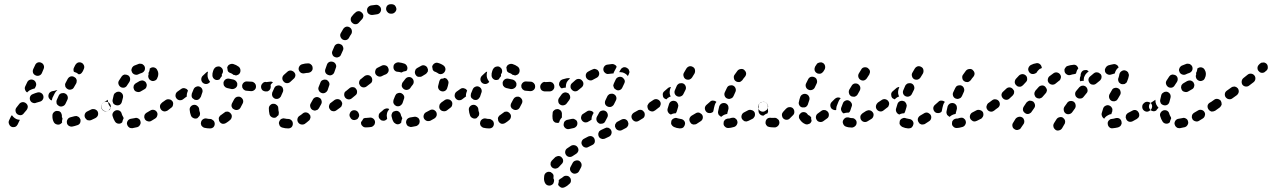

<svg xmlns="http://www.w3.org/2000/svg" viewBox="-20 -583 6042 912"><path d="M34 19Q38 21 43 21Q47 21 51 20Q56 18 59 15Q62 12 64 8L73 -11Q73 -11 74 -12Q74 -13 74 -14Q70 -14 65 -15Q57 -17 50 -22Q43 -27 38 -34Q38 -35 37 -36Q36 -35 34 -33Q33 -32 32 -30L23 -11Q19 -2 23 6Q26 15 34 19ZM362 -16Q360 -20 358 -23Q355 -27 351 -29Q347 -31 343 -32Q338 -32 334 -31Q324 -28 315 -26Q306 -24 301 -16Q296 -8 298 1Q298 5 301 9Q304 12 307 15Q311 17 315 18Q320 19 324 18Q335 16 346 12Q355 10 360 2Q364 -7 362 -16ZM236 -2Q228 -16 229 -34Q229 -44 236 -50Q243 -57 252 -56Q256 -56 261 -55Q265 -53 268 -50Q271 -46 272 -42Q274 -38 274 -33Q274 -30 274 -27Q275 -26 275 -25Q276 -24 276 -22Q277 -21 277 -20Q276 -16 275 -11Q274 -6 275 -1Q273 1 271 3Q269 5 267 6Q259 11 250 8Q241 6 236 -2ZM444 -53Q442 -57 438 -60Q435 -62 431 -64Q426 -65 422 -65Q417 -65 413 -63Q404 -58 395 -54Q386 -50 383 -41Q380 -33 384 -24Q386 -20 389 -17Q392 -14 396 -12Q400 -11 405 -11Q409 -11 414 -13Q423 -18 433 -22Q442 -27 445 -35Q448 -44 444 -53ZM104 -92Q97 -98 88 -98Q78 -97 72 -90Q65 -82 58 -72Q52 -64 54 -55Q55 -46 63 -40Q71 -35 80 -36Q89 -38 94 -46Q100 -54 106 -60Q112 -68 112 -77Q111 -86 104 -92ZM502 -90Q497 -98 488 -99Q479 -101 471 -95H470Q466 -92 464 -88Q462 -85 461 -80Q460 -76 461 -71Q462 -67 465 -63Q470 -56 479 -54Q488 -53 496 -58L497 -59Q505 -64 506 -73Q508 -82 502 -90ZM249 -91Q251 -87 254 -84Q257 -81 261 -79Q270 -75 279 -79Q287 -82 291 -90Q295 -99 300 -109Q304 -117 301 -126Q298 -135 289 -139Q285 -141 281 -141Q276 -141 272 -140Q268 -139 264 -136Q261 -133 259 -129Q254 -118 250 -109Q248 -105 248 -100Q248 -96 249 -91ZM186 -127Q184 -136 176 -141Q168 -146 159 -144Q147 -141 136 -136Q127 -133 123 -124Q120 -116 123 -107Q127 -98 135 -95Q144 -91 152 -95Q160 -98 169 -100Q178 -102 183 -110Q188 -117 186 -127ZM253 -155Q251 -155 249 -155Q247 -154 246 -154Q238 -151 229 -150Q220 -148 214 -141Q209 -133 210 -124Q211 -119 213 -116Q216 -112 219 -109Q221 -108 223 -107Q224 -107 226 -106Q227 -112 229 -118Q234 -128 239 -138Q243 -146 249 -152Q251 -154 253 -155ZM100 -173 109 -192Q113 -201 122 -204Q130 -207 139 -203Q147 -199 150 -191Q154 -182 150 -173L145 -163Q136 -161 127 -157Q119 -154 113 -148Q111 -146 109 -144Q102 -148 99 -157Q96 -165 100 -173ZM290 -173Q291 -169 294 -166Q297 -162 301 -160Q309 -155 318 -158Q327 -160 331 -168L342 -187Q344 -191 344 -195Q345 -200 344 -204Q342 -208 340 -212Q337 -215 333 -217Q325 -222 316 -220Q307 -217 302 -209L292 -190Q290 -187 289 -182Q289 -178 290 -173ZM149 -225Q157 -221 166 -224Q175 -227 179 -236L187 -255Q191 -264 188 -272Q185 -281 176 -285Q168 -289 159 -286Q150 -282 147 -274L138 -255Q134 -246 137 -237Q140 -229 149 -225ZM332 -263 338 -275Q343 -283 351 -286Q360 -289 369 -284Q376 -280 379 -272Q382 -263 378 -255Q377 -252 375 -248Q375 -247 374 -246Q373 -245 373 -244L371 -241Q369 -237 364 -233Q359 -230 354 -230Q349 -234 344 -237Q338 -240 331 -242Q329 -247 329 -252Q329 -258 332 -263Z M647 -7Q645 -16 637 -20Q629 -25 620 -22Q611 -20 603 -19Q594 -18 588 -11Q582 -3 583 6Q584 10 586 14Q588 18 592 21Q595 24 599 25Q604 26 608 26Q620 24 632 21Q641 18 645 10Q650 2 647 -7ZM526 -6Q519 -17 515 -31Q512 -40 517 -48Q522 -56 531 -59Q540 -61 548 -57Q556 -52 558 -43Q560 -36 563 -31Q565 -28 566 -26Q567 -23 567 -20Q564 -15 562 -8Q561 -6 561 -3Q560 -2 559 -1Q558 0 557 1Q549 6 540 4Q531 2 526 -6ZM725 -51Q720 -59 711 -61Q702 -63 694 -58Q685 -53 677 -48Q673 -46 670 -42Q667 -39 666 -35Q665 -30 665 -26Q666 -21 668 -17Q673 -9 682 -7Q691 -4 699 -9Q708 -14 717 -20Q725 -25 727 -34Q730 -43 725 -51ZM785 -73Q786 -77 785 -82Q784 -86 781 -90Q776 -98 767 -99Q758 -101 750 -95Q742 -90 740 -81Q739 -71 744 -64Q749 -56 759 -54Q768 -53 775 -58L776 -59Q780 -61 782 -65Q784 -69 785 -73ZM471 -95Q480 -101 489 -107Q489 -108 490 -108Q491 -109 492 -109Q492 -103 493 -97Q495 -87 500 -80Q503 -75 507 -71Q501 -66 497 -60Q497 -59 497 -59Q489 -53 480 -55Q471 -57 466 -64Q460 -72 462 -81Q463 -90 471 -95ZM518 -92Q521 -88 525 -86Q528 -84 533 -83Q542 -81 550 -86Q557 -91 559 -100Q561 -110 564 -119Q566 -128 562 -136Q557 -144 548 -147Q544 -148 539 -147Q535 -147 531 -144Q527 -142 524 -139Q521 -135 520 -131Q517 -120 515 -109Q514 -105 515 -100Q516 -96 518 -92ZM674 -189Q674 -189 674 -190Q674 -190 674 -190Q672 -192 670 -195Q664 -200 657 -201Q650 -201 643 -198Q636 -194 626 -188Q622 -186 619 -182Q616 -179 615 -175Q614 -170 614 -166Q615 -161 617 -157Q621 -149 630 -147Q639 -144 647 -148Q658 -154 666 -159Q674 -163 676 -172Q679 -181 674 -189ZM554 -169Q562 -165 571 -167Q580 -170 584 -178Q589 -186 594 -193Q599 -201 598 -210Q597 -219 589 -225Q585 -227 581 -228Q577 -229 572 -229Q568 -228 564 -226Q560 -223 558 -220Q551 -210 545 -200Q540 -192 543 -183Q546 -174 554 -169ZM714 -262Q706 -265 697 -261Q696 -260 694 -259Q692 -258 691 -257Q691 -255 691 -253Q690 -244 685 -236Q685 -236 685 -235Q685 -234 686 -233Q686 -232 686 -231Q686 -230 686 -230Q682 -221 686 -212Q689 -204 698 -200Q706 -196 715 -200Q724 -203 727 -212Q732 -221 732 -232Q732 -242 727 -250Q723 -259 714 -262ZM606 -258Q604 -253 604 -249Q605 -244 607 -240Q611 -232 620 -229Q629 -226 637 -230Q645 -234 652 -236Q661 -239 666 -247Q670 -255 668 -264Q667 -268 664 -272Q661 -275 657 -278Q653 -280 649 -280Q644 -281 640 -280Q628 -276 617 -271Q613 -269 610 -265Q607 -262 606 -258Z M977 27H978Q987 27 994 21Q1000 14 1000 5Q1000 0 998 -4Q997 -8 993 -11Q990 -14 986 -16Q982 -18 978 -18H977Q969 -18 962 -20Q953 -22 945 -17Q937 -12 935 -3Q934 1 934 5Q935 10 937 14Q940 17 943 20Q947 23 951 24Q964 27 977 27ZM1075 -45Q1073 -48 1069 -50Q1065 -53 1060 -53Q1056 -53 1051 -52Q1047 -50 1044 -47Q1036 -41 1029 -36Q1025 -34 1023 -30Q1020 -26 1019 -22Q1019 -17 1020 -13Q1020 -9 1023 -5Q1028 3 1037 5Q1046 6 1054 1Q1064 -5 1073 -13Q1080 -19 1081 -29Q1082 -38 1075 -45ZM887 -34Q882 -47 881 -61Q880 -70 886 -77Q892 -84 901 -85Q910 -86 917 -80Q925 -74 926 -65Q926 -57 929 -50Q931 -46 930 -42Q930 -37 928 -33Q928 -33 928 -33Q928 -33 928 -33Q924 -29 920 -24Q920 -24 919 -23Q918 -22 918 -22Q917 -22 916 -21Q907 -18 899 -22Q890 -26 887 -34ZM799 -102Q793 -110 784 -111Q775 -113 767 -108Q756 -100 750 -96Q747 -93 744 -89Q742 -85 741 -81Q740 -77 741 -72Q742 -68 744 -64Q750 -57 759 -55Q768 -53 776 -58Q782 -63 793 -71Q801 -76 802 -86Q804 -95 799 -102ZM1122 -122Q1118 -124 1114 -124Q1109 -124 1105 -123Q1101 -121 1097 -118Q1094 -115 1092 -111Q1088 -103 1083 -94Q1081 -91 1080 -86Q1079 -82 1080 -77Q1082 -73 1084 -69Q1087 -66 1091 -64Q1099 -59 1108 -61Q1117 -63 1122 -71Q1128 -81 1133 -92Q1137 -100 1134 -109Q1130 -118 1122 -122ZM866 -124 849 -111Q842 -106 832 -107Q823 -109 818 -116Q812 -124 814 -133Q815 -142 823 -148L840 -160Q844 -163 848 -164Q852 -165 857 -164Q861 -163 865 -161Q869 -159 871 -155Q872 -155 872 -154Q872 -154 873 -153Q871 -149 870 -145Q867 -137 867 -128Q867 -126 868 -125Q867 -124 867 -124Q867 -124 866 -124ZM892 -120Q894 -116 898 -114Q901 -111 905 -109Q909 -108 914 -108Q918 -108 922 -110Q926 -112 929 -116Q932 -119 934 -123Q937 -132 940 -141Q944 -149 941 -158Q938 -167 929 -171Q921 -175 912 -171Q904 -168 900 -160Q895 -149 891 -138Q890 -133 890 -129Q890 -124 892 -120ZM1266 -171Q1267 -180 1260 -187Q1253 -193 1244 -193L1242 -194Q1233 -194 1227 -187Q1220 -180 1220 -171Q1220 -162 1226 -155Q1233 -149 1242 -149H1244Q1253 -148 1260 -155Q1266 -162 1266 -171ZM1196 -172Q1196 -176 1195 -180Q1193 -184 1190 -188Q1187 -191 1183 -193Q1179 -195 1175 -195Q1164 -196 1154 -196Q1145 -197 1138 -191Q1131 -185 1130 -176Q1130 -171 1131 -167Q1133 -163 1136 -159Q1139 -156 1143 -154Q1147 -152 1151 -152Q1161 -151 1173 -150Q1182 -150 1189 -156Q1196 -162 1196 -172ZM1107 -178Q1107 -183 1107 -187Q1106 -191 1103 -195Q1101 -199 1097 -201Q1093 -204 1089 -205Q1078 -207 1070 -209Q1061 -211 1053 -207Q1045 -202 1042 -193Q1041 -189 1042 -184Q1042 -180 1044 -176Q1047 -172 1050 -169Q1054 -167 1058 -165Q1068 -163 1080 -160Q1089 -159 1097 -164Q1105 -169 1107 -178ZM943 -190Q936 -197 936 -206Q936 -215 942 -222Q951 -231 959 -238Q961 -240 963 -241Q965 -242 968 -243Q965 -232 966 -221Q967 -212 971 -205Q974 -199 978 -194Q977 -193 975 -191Q968 -184 959 -184Q950 -184 943 -190ZM989 -223Q988 -234 992 -245Q994 -253 999 -259Q1005 -266 1014 -267Q1023 -269 1030 -263Q1038 -257 1039 -248Q1040 -239 1035 -232Q1034 -231 1034 -231Q1033 -228 1034 -227Q1034 -226 1034 -224Q1034 -222 1033 -220Q1030 -217 1028 -214Q1025 -210 1023 -206Q1021 -205 1018 -204Q1016 -203 1013 -203Q1004 -202 997 -208Q990 -214 989 -223ZM1067 -240Q1064 -242 1062 -246Q1062 -249 1061 -251Q1061 -256 1059 -261Q1059 -262 1059 -262Q1059 -263 1060 -264Q1062 -273 1071 -277Q1079 -281 1088 -279Q1102 -275 1114 -266Q1121 -260 1122 -251Q1123 -241 1118 -234Q1115 -230 1111 -228Q1107 -226 1103 -225Q1102 -225 1101 -225Q1100 -225 1099 -225Q1096 -226 1093 -227Q1092 -227 1091 -227Q1090 -228 1088 -228Q1087 -229 1086 -230Q1081 -234 1075 -236Q1071 -237 1067 -240Z M1371 5Q1371 -5 1365 -11Q1358 -18 1349 -18Q1341 -18 1333 -20Q1329 -21 1325 -21Q1320 -20 1316 -18Q1312 -16 1310 -12Q1307 -9 1306 -4Q1304 0 1305 4Q1306 9 1308 13Q1310 17 1313 19Q1317 22 1321 23Q1334 27 1349 27Q1358 27 1365 21Q1371 14 1371 5ZM1455 -25Q1455 -29 1454 -34Q1452 -38 1449 -41Q1443 -48 1434 -49Q1425 -50 1418 -44Q1410 -37 1403 -33Q1395 -28 1393 -19Q1391 -10 1396 -2Q1401 6 1410 8Q1419 10 1427 6Q1437 -1 1447 -10Q1450 -12 1452 -16Q1454 -20 1455 -25ZM1260 -41Q1257 -54 1257 -68Q1257 -78 1264 -84Q1271 -91 1280 -90Q1285 -90 1289 -88Q1293 -86 1296 -83Q1299 -80 1301 -76Q1302 -72 1302 -67Q1302 -59 1304 -52Q1305 -47 1304 -43Q1304 -39 1302 -35Q1296 -31 1292 -26Q1291 -25 1290 -25Q1289 -25 1287 -24Q1278 -22 1270 -27Q1262 -32 1260 -41ZM1496 -119Q1488 -124 1479 -121Q1470 -118 1466 -110Q1461 -100 1456 -92Q1451 -84 1454 -75Q1456 -66 1464 -61Q1468 -59 1472 -58Q1477 -57 1481 -59Q1485 -60 1489 -62Q1492 -65 1495 -69Q1500 -78 1506 -89Q1510 -97 1507 -106Q1505 -115 1496 -119ZM1274 -126Q1275 -122 1279 -119Q1282 -116 1286 -114Q1290 -113 1295 -113Q1299 -113 1303 -115Q1307 -116 1310 -120Q1314 -123 1315 -127Q1319 -136 1323 -145Q1327 -153 1324 -162Q1322 -171 1313 -175Q1305 -179 1296 -176Q1287 -174 1283 -165Q1278 -155 1273 -143Q1272 -139 1272 -135Q1272 -130 1274 -126ZM1531 -204Q1527 -205 1522 -205Q1518 -205 1514 -203Q1509 -202 1506 -198Q1503 -195 1502 -191L1494 -171Q1490 -162 1494 -154Q1498 -145 1506 -142Q1510 -140 1515 -140Q1519 -140 1524 -142Q1528 -144 1531 -147Q1534 -150 1536 -154L1543 -175Q1547 -183 1543 -192Q1539 -200 1531 -204ZM1277 -192Q1274 -194 1270 -195Q1266 -196 1262 -195Q1253 -194 1244 -193Q1235 -193 1228 -187Q1221 -180 1221 -171Q1221 -166 1223 -162Q1225 -158 1228 -155Q1231 -152 1235 -150Q1240 -148 1244 -149Q1248 -149 1251 -149Q1252 -150 1252 -152Q1257 -164 1263 -176Q1267 -183 1273 -189Q1275 -191 1277 -192ZM1328 -195Q1334 -188 1344 -188Q1353 -188 1360 -195Q1367 -202 1374 -208Q1381 -213 1383 -223Q1384 -232 1378 -239Q1372 -246 1363 -248Q1353 -249 1346 -243Q1337 -235 1328 -227Q1321 -220 1321 -211Q1321 -202 1328 -195ZM1562 -289Q1553 -292 1545 -289Q1536 -285 1533 -276L1526 -256Q1522 -247 1526 -238Q1530 -230 1539 -227Q1548 -223 1556 -227Q1565 -231 1568 -240L1575 -260Q1579 -269 1575 -277Q1571 -286 1562 -289ZM1399 -251Q1402 -242 1410 -237Q1418 -233 1427 -235Q1436 -237 1444 -237Q1453 -238 1459 -244Q1466 -251 1465 -260Q1465 -270 1458 -276Q1451 -283 1442 -282Q1429 -282 1416 -278Q1407 -276 1402 -268Q1397 -260 1399 -251ZM1597 -373Q1589 -377 1580 -374Q1571 -370 1568 -362Q1563 -352 1559 -341Q1555 -333 1559 -324Q1562 -315 1571 -312Q1580 -308 1588 -312Q1597 -315 1600 -324Q1605 -334 1609 -344Q1613 -352 1609 -361Q1606 -370 1597 -373ZM1641 -453Q1633 -458 1624 -456Q1615 -453 1610 -445Q1604 -436 1599 -426Q1594 -418 1597 -409Q1600 -400 1608 -395Q1616 -391 1625 -393Q1634 -396 1638 -404Q1643 -414 1649 -422Q1653 -430 1651 -439Q1649 -448 1641 -453ZM1706 -507Q1706 -516 1699 -523Q1696 -526 1692 -528Q1688 -530 1684 -530Q1679 -530 1675 -528Q1671 -527 1668 -523Q1664 -520 1661 -517Q1656 -511 1651 -505Q1645 -498 1646 -488Q1647 -479 1655 -473Q1662 -467 1671 -468Q1680 -469 1686 -477Q1691 -482 1695 -487Q1697 -489 1699 -491Q1705 -497 1706 -507ZM1790 -540Q1789 -549 1781 -555Q1774 -561 1765 -560Q1752 -558 1742 -557Q1733 -555 1727 -547Q1722 -540 1724 -530Q1725 -521 1733 -516Q1741 -511 1750 -512Q1759 -514 1770 -515Q1779 -516 1785 -523Q1791 -531 1790 -540ZM1863 -541Q1862 -550 1856 -557Q1849 -563 1840 -563H1836Q1827 -563 1820 -557Q1814 -550 1814 -541Q1814 -532 1821 -525Q1827 -518 1837 -518H1840Q1849 -518 1856 -525Q1863 -532 1863 -541Z M1711 -22Q1708 -21 1705 -19Q1705 -19 1705 -18Q1701 -10 1695 -3Q1695 -3 1695 -2Q1695 -1 1695 -1Q1694 9 1701 15Q1707 22 1716 22Q1719 22 1721 22Q1732 22 1744 20Q1748 19 1752 16Q1755 14 1758 10Q1760 6 1761 2Q1762 -2 1761 -7Q1759 -16 1751 -21Q1743 -26 1734 -24Q1727 -23 1721 -23Q1720 -22 1718 -23Q1714 -23 1711 -22ZM1970 6Q1973 2 1973 -3Q1974 -7 1973 -11Q1971 -21 1963 -25Q1955 -30 1946 -28Q1937 -26 1928 -25Q1919 -23 1913 -16Q1908 -8 1909 1Q1910 5 1912 9Q1914 13 1918 16Q1922 18 1926 19Q1930 21 1935 20Q1946 18 1956 16Q1961 15 1964 12Q1968 9 1970 6ZM1865 7Q1860 6 1857 3Q1853 1 1850 -3Q1843 -14 1840 -30Q1839 -34 1840 -39Q1841 -43 1843 -47Q1846 -51 1849 -53Q1853 -55 1858 -56Q1867 -58 1874 -53Q1882 -47 1884 -38Q1885 -32 1888 -28Q1889 -26 1889 -25Q1890 -23 1891 -22Q1889 -17 1888 -13Q1886 -7 1886 -1Q1885 0 1884 1Q1883 2 1882 3Q1878 6 1873 7Q1869 8 1865 7ZM2052 -51Q2047 -59 2038 -62Q2029 -64 2021 -59Q2012 -54 2004 -50Q1996 -46 1993 -37Q1990 -28 1994 -20Q1996 -16 2000 -13Q2003 -10 2007 -9Q2012 -7 2016 -8Q2021 -8 2025 -10Q2034 -15 2043 -20Q2051 -25 2054 -34Q2056 -43 2052 -51ZM1825 -59Q1827 -63 1829 -65Q1823 -69 1816 -68Q1809 -67 1803 -63Q1796 -56 1788 -50Q1784 -47 1782 -44Q1779 -40 1779 -35Q1778 -31 1779 -27Q1780 -22 1783 -19Q1786 -15 1789 -13Q1793 -10 1798 -10Q1802 -9 1806 -10Q1811 -11 1814 -14Q1817 -16 1819 -18Q1818 -22 1818 -26Q1816 -34 1818 -43Q1819 -52 1825 -59ZM1654 -58Q1645 -54 1642 -45Q1638 -37 1642 -28L1643 -27Q1646 -18 1655 -14Q1663 -11 1672 -15Q1676 -16 1679 -19Q1682 -23 1684 -27Q1686 -31 1686 -35Q1686 -40 1684 -44L1683 -46Q1680 -54 1671 -58Q1662 -61 1654 -58ZM2111 -73Q2112 -78 2111 -82Q2110 -86 2107 -90Q2102 -98 2093 -99Q2084 -101 2076 -95Q2068 -90 2067 -81Q2065 -71 2070 -64Q2076 -56 2085 -55Q2094 -53 2102 -58V-59Q2106 -61 2108 -65Q2110 -69 2111 -73ZM1605 -87Q1606 -91 1605 -95Q1603 -100 1601 -103Q1595 -111 1586 -112Q1577 -113 1569 -108Q1560 -101 1552 -95Q1548 -93 1546 -89Q1544 -85 1543 -81Q1542 -77 1543 -72Q1544 -68 1547 -64Q1552 -56 1561 -55Q1570 -53 1578 -59Q1587 -65 1596 -72Q1600 -75 1602 -78Q1604 -82 1605 -87ZM1884 -83Q1889 -87 1892 -93Q1895 -102 1898 -111Q1902 -119 1899 -128Q1895 -136 1887 -140Q1883 -142 1878 -142Q1874 -142 1869 -140Q1865 -139 1862 -136Q1859 -132 1857 -128Q1853 -118 1849 -108Q1848 -104 1848 -99Q1848 -95 1850 -91Q1852 -87 1855 -84Q1859 -81 1863 -79Q1863 -79 1863 -79Q1864 -79 1864 -79Q1867 -79 1870 -78Q1871 -78 1871 -78Q1878 -78 1884 -83ZM1671 -161Q1666 -169 1656 -169Q1647 -170 1640 -164L1623 -150Q1619 -148 1617 -144Q1615 -140 1615 -135Q1614 -131 1616 -127Q1617 -122 1620 -119Q1626 -112 1635 -111Q1644 -110 1651 -116L1668 -130Q1676 -136 1676 -145Q1677 -154 1671 -161ZM2106 -203Q2104 -207 2100 -210Q2096 -212 2092 -213Q2085 -209 2077 -209Q2076 -209 2075 -209Q2071 -206 2069 -202Q2067 -199 2066 -194Q2064 -186 2062 -178Q2059 -169 2063 -161Q2067 -153 2076 -150Q2085 -147 2093 -151Q2101 -155 2104 -164Q2108 -175 2110 -187Q2111 -191 2110 -195Q2109 -200 2106 -203ZM1888 -175Q1889 -170 1892 -166Q1894 -163 1898 -160Q1905 -155 1914 -156Q1924 -158 1929 -165Q1934 -173 1940 -180Q1946 -187 1945 -197Q1944 -206 1937 -212Q1930 -218 1921 -217Q1912 -216 1906 -209Q1899 -201 1892 -191Q1890 -188 1889 -183Q1888 -179 1888 -175ZM1744 -217Q1738 -225 1729 -226Q1720 -227 1712 -222Q1704 -216 1695 -208Q1691 -206 1689 -202Q1686 -198 1686 -193Q1685 -189 1686 -185Q1688 -180 1690 -177Q1696 -169 1705 -168Q1715 -167 1722 -173Q1731 -180 1739 -186Q1747 -191 1748 -200Q1749 -210 1744 -217ZM1951 -244Q1952 -249 1954 -253Q1957 -256 1960 -259Q1970 -265 1980 -270Q1988 -275 1997 -272Q2006 -269 2010 -261Q2012 -257 2013 -252Q2013 -248 2012 -243Q2010 -239 2007 -236Q2004 -232 2000 -230Q1993 -226 1985 -221Q1979 -217 1970 -218Q1962 -218 1957 -224Q1956 -225 1956 -225Q1955 -226 1955 -227Q1954 -227 1954 -228Q1952 -231 1951 -236Q1950 -240 1951 -244ZM1824 -260Q1821 -269 1812 -272Q1803 -275 1795 -272Q1784 -267 1773 -261Q1765 -257 1763 -248Q1760 -239 1764 -231Q1769 -223 1778 -220Q1786 -217 1795 -222Q1804 -227 1813 -230Q1821 -234 1825 -243Q1828 -252 1824 -260ZM2061 -284Q2076 -280 2088 -271Q2095 -265 2096 -255Q2096 -246 2090 -239Q2084 -232 2075 -231Q2066 -230 2059 -236Q2055 -239 2050 -241Q2045 -242 2041 -245Q2037 -248 2035 -253Q2035 -254 2035 -255Q2034 -260 2033 -265Q2033 -265 2033 -266Q2033 -267 2033 -268Q2036 -277 2044 -282Q2052 -287 2061 -284ZM1854 -249Q1848 -256 1849 -266Q1849 -275 1856 -281Q1864 -287 1873 -287Q1889 -285 1900 -281Q1909 -278 1913 -269Q1917 -261 1914 -252Q1913 -250 1912 -249Q1911 -247 1910 -246Q1908 -246 1905 -245Q1896 -244 1888 -239Q1887 -239 1886 -238Q1886 -239 1886 -239Q1885 -239 1885 -239Q1879 -241 1870 -242Q1860 -242 1854 -249Z M2303 27H2304Q2313 27 2320 21Q2326 14 2326 5Q2326 0 2324 -4Q2323 -8 2319 -11Q2316 -14 2312 -16Q2308 -18 2304 -18H2303Q2295 -18 2288 -20Q2279 -22 2271 -17Q2263 -12 2261 -3Q2260 1 2260 5Q2261 10 2263 14Q2266 17 2269 20Q2273 23 2277 24Q2290 27 2303 27ZM2401 -45Q2399 -48 2395 -50Q2391 -53 2386 -53Q2382 -53 2377 -52Q2373 -50 2370 -47Q2362 -41 2355 -36Q2351 -34 2349 -30Q2346 -26 2345 -22Q2345 -17 2346 -13Q2346 -9 2349 -5Q2354 3 2363 5Q2372 6 2380 1Q2390 -5 2399 -13Q2406 -19 2407 -29Q2408 -38 2401 -45ZM2213 -34Q2208 -47 2207 -61Q2206 -70 2212 -77Q2218 -84 2227 -85Q2236 -86 2243 -80Q2251 -74 2252 -65Q2252 -57 2255 -50Q2257 -46 2256 -42Q2256 -37 2254 -33Q2254 -33 2254 -33Q2254 -33 2254 -33Q2250 -29 2246 -24Q2246 -24 2245 -23Q2244 -22 2244 -22Q2243 -22 2242 -21Q2233 -18 2225 -22Q2216 -26 2213 -34ZM2125 -102Q2119 -110 2110 -111Q2101 -113 2093 -108Q2082 -100 2076 -96Q2073 -93 2070 -89Q2068 -85 2067 -81Q2066 -77 2067 -72Q2068 -68 2070 -64Q2076 -57 2085 -55Q2094 -53 2102 -58Q2108 -63 2119 -71Q2127 -76 2128 -86Q2130 -95 2125 -102ZM2448 -122Q2444 -124 2440 -124Q2435 -124 2431 -123Q2427 -121 2423 -118Q2420 -115 2418 -111Q2414 -103 2409 -94Q2407 -91 2406 -86Q2405 -82 2406 -77Q2408 -73 2410 -69Q2413 -66 2417 -64Q2425 -59 2434 -61Q2443 -63 2448 -71Q2454 -81 2459 -92Q2463 -100 2460 -109Q2456 -118 2448 -122ZM2192 -124 2175 -111Q2168 -106 2158 -107Q2149 -109 2144 -116Q2138 -124 2140 -133Q2141 -142 2149 -148L2166 -160Q2170 -163 2174 -164Q2178 -165 2183 -164Q2187 -163 2191 -161Q2195 -159 2197 -155Q2198 -155 2198 -154Q2198 -154 2199 -153Q2197 -149 2196 -145Q2193 -137 2193 -128Q2193 -126 2194 -125Q2193 -124 2193 -124Q2193 -124 2192 -124ZM2218 -120Q2220 -116 2224 -114Q2227 -111 2231 -109Q2235 -108 2240 -108Q2244 -108 2248 -110Q2252 -112 2255 -116Q2258 -119 2260 -123Q2263 -132 2266 -141Q2270 -149 2267 -158Q2264 -167 2255 -171Q2247 -175 2238 -171Q2230 -168 2226 -160Q2221 -149 2217 -138Q2216 -133 2216 -129Q2216 -124 2218 -120ZM2592 -171Q2593 -180 2586 -187Q2579 -193 2570 -193L2568 -194Q2559 -194 2553 -187Q2546 -180 2546 -171Q2546 -162 2552 -155Q2559 -149 2568 -149H2570Q2579 -148 2586 -155Q2592 -162 2592 -171ZM2522 -172Q2522 -176 2521 -180Q2519 -184 2516 -188Q2513 -191 2509 -193Q2505 -195 2501 -195Q2490 -196 2480 -196Q2471 -197 2464 -191Q2457 -185 2456 -176Q2456 -171 2457 -167Q2459 -163 2462 -159Q2465 -156 2469 -154Q2473 -152 2477 -152Q2487 -151 2499 -150Q2508 -150 2515 -156Q2522 -162 2522 -172ZM2433 -178Q2433 -183 2433 -187Q2432 -191 2429 -195Q2427 -199 2423 -201Q2419 -204 2415 -205Q2404 -207 2396 -209Q2387 -211 2379 -207Q2371 -202 2368 -193Q2367 -189 2368 -184Q2368 -180 2370 -176Q2373 -172 2376 -169Q2380 -167 2384 -165Q2394 -163 2406 -160Q2415 -159 2423 -164Q2431 -169 2433 -178ZM2269 -190Q2262 -197 2262 -206Q2262 -215 2268 -222Q2277 -231 2285 -238Q2287 -240 2289 -241Q2291 -242 2294 -243Q2291 -232 2292 -221Q2293 -212 2297 -205Q2300 -199 2304 -194Q2303 -193 2301 -191Q2294 -184 2285 -184Q2276 -184 2269 -190ZM2315 -223Q2314 -234 2318 -245Q2320 -253 2325 -259Q2331 -266 2340 -267Q2349 -269 2356 -263Q2364 -257 2365 -248Q2366 -239 2361 -232Q2360 -231 2360 -231Q2359 -228 2360 -227Q2360 -226 2360 -224Q2360 -222 2359 -220Q2356 -217 2354 -214Q2351 -210 2349 -206Q2347 -205 2344 -204Q2342 -203 2339 -203Q2330 -202 2323 -208Q2316 -214 2315 -223ZM2393 -240Q2390 -242 2388 -246Q2388 -249 2387 -251Q2387 -256 2385 -261Q2385 -262 2385 -262Q2385 -263 2386 -264Q2388 -273 2397 -277Q2405 -281 2414 -279Q2428 -275 2440 -266Q2447 -260 2448 -251Q2449 -241 2444 -234Q2441 -230 2437 -228Q2433 -226 2429 -225Q2428 -225 2427 -225Q2426 -225 2425 -225Q2422 -226 2419 -227Q2418 -227 2417 -227Q2416 -228 2414 -228Q2413 -229 2412 -230Q2407 -234 2401 -236Q2397 -237 2393 -240Z M2632 295Q2632 296 2632 296Q2634 300 2638 303Q2641 306 2645 308Q2650 309 2654 309Q2659 308 2663 306Q2674 301 2684 291Q2688 288 2690 284Q2692 280 2692 275Q2692 271 2691 267Q2689 262 2686 259Q2680 252 2671 252Q2661 251 2654 258Q2648 263 2642 266Q2640 267 2638 269Q2636 271 2634 273Q2635 279 2633 286Q2632 290 2631 293Q2631 294 2632 295ZM2611 281Q2610 285 2608 289Q2605 293 2601 295Q2594 300 2584 298Q2575 296 2570 288Q2564 278 2564 265Q2564 259 2565 253Q2566 244 2573 238Q2581 232 2590 233Q2591 233 2592 234Q2594 234 2595 234Q2597 236 2599 237Q2601 238 2602 239Q2604 240 2605 242Q2608 245 2609 249Q2610 254 2609 258Q2609 261 2609 265Q2611 268 2612 273Q2612 277 2611 281ZM2699 239Q2707 244 2716 241Q2725 239 2730 231Q2734 223 2740 212Q2744 204 2742 195Q2739 186 2731 181Q2723 177 2714 180Q2705 182 2700 191Q2695 201 2691 208Q2686 216 2688 225Q2691 234 2699 239ZM2649 166Q2646 162 2642 160Q2638 158 2633 158Q2629 158 2625 160Q2620 161 2617 164Q2608 172 2601 180Q2598 184 2596 188Q2595 192 2595 197Q2595 201 2597 205Q2599 209 2602 212Q2609 218 2619 218Q2628 217 2634 211Q2640 204 2647 197Q2654 191 2655 182Q2655 172 2649 166ZM2724 117Q2719 109 2710 107Q2701 105 2693 109Q2684 115 2675 121Q2667 126 2665 135Q2663 144 2668 152Q2673 160 2682 162Q2691 164 2699 159Q2707 154 2716 148Q2724 143 2727 134Q2729 125 2724 117ZM2803 75Q2799 67 2790 64Q2781 62 2773 66L2754 76Q2746 80 2743 89Q2740 98 2745 106Q2749 114 2758 117Q2767 120 2775 115L2793 106Q2802 102 2805 93Q2807 84 2803 75ZM2883 36Q2881 32 2878 29Q2874 26 2870 24Q2866 23 2861 23Q2857 24 2853 26L2834 35Q2830 37 2827 40Q2824 44 2823 48Q2821 52 2822 57Q2822 61 2824 65Q2826 69 2829 72Q2833 75 2837 76Q2841 78 2846 77Q2850 77 2854 75L2873 66Q2881 62 2884 53Q2887 44 2883 36ZM2964 12Q2965 7 2965 3Q2964 -2 2962 -6Q2958 -14 2949 -17Q2940 -19 2932 -15L2913 -5Q2909 -3 2907 0Q2904 4 2902 8Q2901 12 2901 17Q2902 21 2904 25Q2908 33 2917 36Q2926 39 2934 35L2953 25Q2957 23 2960 19Q2962 16 2964 12ZM2722 -3Q2721 -7 2718 -11Q2715 -14 2711 -16Q2707 -18 2703 -19Q2698 -19 2694 -18Q2685 -16 2676 -14Q2672 -14 2668 -11Q2664 -9 2661 -5Q2659 -2 2658 3Q2657 7 2657 11Q2659 21 2666 26Q2674 32 2683 30Q2694 28 2706 25Q2715 22 2720 14Q2724 6 2722 -3ZM2825 3Q2829 5 2833 5Q2838 5 2842 4Q2846 3 2850 0Q2853 -3 2855 -7L2865 -26Q2869 -34 2866 -43Q2863 -52 2855 -56Q2847 -60 2838 -57Q2829 -55 2825 -46L2815 -28Q2811 -19 2814 -10Q2817 -2 2825 3ZM2614 -3Q2611 -6 2608 -9Q2606 -13 2605 -18Q2604 -25 2604 -32Q2604 -39 2605 -45Q2605 -50 2607 -54Q2610 -58 2613 -60Q2617 -63 2621 -64Q2626 -65 2630 -65Q2639 -63 2645 -56Q2650 -48 2649 -39Q2649 -36 2649 -32Q2649 -29 2649 -25Q2649 -25 2649 -25Q2649 -25 2649 -25Q2646 -22 2643 -18Q2638 -11 2636 -2Q2636 -1 2635 -1Q2634 0 2633 0Q2632 0 2631 1Q2627 1 2622 0Q2618 0 2614 -3ZM2757 -2Q2753 -3 2749 -6Q2745 -9 2743 -13Q2738 -21 2741 -30Q2743 -39 2751 -43Q2759 -48 2768 -54Q2775 -59 2784 -57Q2794 -56 2799 -48Q2799 -47 2799 -47Q2799 -47 2800 -47L2795 -38Q2791 -30 2790 -22Q2790 -18 2790 -15Q2782 -9 2774 -5Q2770 -2 2766 -2Q2761 -1 2757 -2ZM3040 -50Q3037 -54 3034 -57Q3030 -60 3026 -61Q3021 -62 3017 -61Q3013 -61 3009 -58L2991 -48Q2983 -43 2980 -34Q2978 -25 2983 -17Q2988 -9 2997 -6Q3006 -4 3014 -9L3032 -20Q3040 -24 3042 -33Q3044 -42 3040 -50ZM3101 -73Q3102 -77 3101 -82Q3100 -86 3097 -90Q3095 -94 3091 -96Q3087 -98 3083 -99Q3079 -100 3074 -99Q3070 -98 3066 -95L3065 -94Q3061 -92 3059 -88Q3056 -84 3055 -80Q3055 -76 3056 -71Q3057 -67 3059 -63Q3065 -56 3074 -54Q3083 -52 3090 -58L3092 -59Q3096 -61 3098 -65Q3100 -69 3101 -73ZM2866 -77Q2870 -75 2874 -75Q2879 -74 2883 -76Q2887 -77 2890 -80Q2894 -83 2896 -87L2905 -105Q2910 -114 2907 -123Q2904 -132 2895 -136Q2891 -138 2887 -138Q2883 -138 2878 -137Q2874 -136 2871 -133Q2867 -130 2865 -126L2856 -107Q2852 -99 2854 -90Q2857 -81 2866 -77ZM2641 -86Q2649 -81 2658 -83Q2667 -85 2672 -92Q2678 -100 2684 -108Q2686 -112 2688 -116Q2689 -120 2688 -125Q2688 -129 2685 -133Q2683 -137 2680 -140Q2676 -142 2672 -143Q2667 -145 2663 -144Q2658 -143 2655 -141Q2651 -139 2648 -135Q2641 -126 2635 -117Q2630 -109 2632 -100Q2633 -91 2641 -86ZM2613 -173Q2613 -178 2611 -182Q2609 -186 2606 -189Q2602 -192 2598 -193Q2594 -195 2589 -194Q2579 -194 2570 -193Q2565 -193 2561 -192Q2557 -190 2554 -187Q2551 -184 2549 -180Q2547 -175 2548 -171Q2548 -162 2554 -155Q2561 -148 2570 -149Q2581 -149 2593 -149Q2602 -150 2608 -157Q2614 -164 2613 -173ZM2696 -157Q2702 -150 2711 -149Q2721 -149 2727 -155Q2735 -161 2743 -168Q2750 -174 2751 -183Q2752 -192 2746 -199Q2740 -207 2731 -208Q2721 -209 2714 -203Q2706 -196 2697 -188Q2690 -182 2690 -173Q2689 -164 2696 -157ZM2895 -170Q2896 -165 2899 -162Q2902 -159 2906 -157Q2914 -152 2923 -155Q2932 -158 2936 -167L2945 -186Q2947 -190 2948 -194Q2948 -198 2947 -203Q2945 -207 2942 -210Q2939 -214 2935 -216Q2927 -220 2918 -217Q2909 -214 2905 -206L2896 -187Q2894 -183 2893 -178Q2893 -174 2895 -170ZM2639 -195Q2641 -199 2644 -202Q2648 -204 2652 -206Q2662 -208 2671 -211Q2676 -212 2680 -212Q2684 -212 2688 -210Q2685 -208 2682 -205Q2676 -199 2672 -192Q2668 -183 2668 -174Q2667 -170 2668 -167Q2664 -167 2660 -166Q2654 -166 2649 -163Q2644 -165 2641 -169Q2638 -173 2636 -178Q2635 -182 2636 -187Q2636 -191 2639 -195ZM2765 -213Q2770 -205 2779 -202Q2788 -199 2796 -204Q2804 -209 2813 -213Q2822 -217 2825 -226Q2828 -234 2824 -243Q2822 -247 2819 -250Q2815 -253 2811 -254Q2807 -256 2802 -256Q2798 -255 2794 -253Q2784 -249 2774 -243Q2766 -239 2763 -230Q2761 -221 2765 -213ZM2940 -263Q2944 -264 2949 -264Q2953 -263 2957 -261Q2961 -259 2964 -256Q2967 -253 2968 -248Q2970 -244 2970 -240Q2969 -235 2967 -231Q2965 -226 2962 -221Q2961 -224 2959 -226Q2953 -232 2945 -236Q2937 -240 2929 -240Q2925 -241 2921 -240Q2924 -246 2927 -251Q2929 -255 2932 -258Q2936 -261 2940 -263ZM2863 -232Q2859 -233 2855 -236Q2852 -238 2849 -242Q2847 -246 2846 -250Q2845 -260 2850 -267Q2856 -275 2865 -276Q2877 -278 2888 -279Q2895 -279 2901 -275Q2907 -272 2909 -266Q2908 -264 2907 -261Q2902 -252 2898 -244Q2895 -239 2894 -234Q2893 -234 2892 -234Q2891 -234 2890 -234Q2881 -233 2872 -232Q2867 -231 2863 -232Z M3226 22Q3229 19 3231 15Q3233 11 3234 6Q3235 -3 3229 -10Q3223 -17 3213 -18Q3205 -19 3199 -21Q3190 -25 3182 -21Q3173 -18 3169 -9Q3168 -5 3168 -1Q3167 4 3169 8Q3171 12 3174 15Q3177 18 3181 20Q3194 26 3209 27Q3214 27 3218 26Q3222 25 3226 22ZM3480 9Q3485 0 3482 -8Q3481 -13 3478 -16Q3475 -19 3471 -22Q3467 -24 3462 -24Q3458 -24 3454 -23Q3448 -21 3444 -20Q3442 -20 3441 -20Q3440 -20 3440 -20Q3440 -20 3440 -20Q3435 -20 3431 -18Q3427 -17 3424 -14Q3420 -10 3418 -6Q3417 -2 3417 2Q3416 12 3423 18Q3429 25 3439 25Q3439 25 3440 25Q3450 25 3467 20Q3476 17 3480 9ZM3315 -38Q3312 -42 3308 -44Q3305 -47 3300 -48Q3296 -49 3292 -48Q3287 -47 3283 -44Q3274 -38 3266 -34Q3258 -29 3255 -20Q3253 -11 3258 -3Q3260 1 3263 4Q3267 6 3271 8Q3275 9 3280 8Q3284 8 3288 6Q3298 0 3308 -7Q3316 -12 3318 -21Q3320 -30 3315 -38ZM3565 -32Q3567 -37 3566 -41Q3566 -46 3564 -50Q3559 -58 3550 -60Q3541 -63 3533 -59Q3524 -54 3514 -49Q3506 -45 3503 -36Q3500 -27 3504 -19Q3506 -15 3510 -12Q3513 -9 3517 -7Q3522 -6 3526 -6Q3531 -7 3535 -9Q3545 -14 3555 -19Q3559 -21 3561 -25Q3564 -28 3565 -32ZM3391 -54Q3393 -65 3396 -77Q3399 -86 3407 -91Q3415 -95 3424 -93Q3429 -92 3432 -89Q3436 -86 3438 -82Q3440 -78 3440 -74Q3441 -69 3440 -65Q3437 -54 3435 -46Q3435 -45 3435 -44Q3434 -43 3434 -42Q3429 -41 3423 -39Q3415 -36 3408 -30Q3407 -29 3406 -28Q3403 -29 3400 -32Q3397 -34 3394 -37Q3392 -41 3391 -45Q3390 -49 3391 -54ZM3169 -102Q3178 -106 3186 -103Q3191 -102 3194 -99Q3197 -96 3199 -92Q3201 -88 3202 -83Q3202 -79 3201 -75Q3197 -64 3195 -55Q3194 -52 3193 -50Q3192 -48 3190 -45Q3181 -45 3173 -42Q3170 -41 3167 -39Q3158 -42 3154 -49Q3149 -57 3151 -66Q3154 -77 3158 -89Q3161 -98 3169 -102ZM3383 -99Q3376 -105 3367 -105Q3358 -106 3352 -99Q3344 -92 3336 -85Q3329 -79 3328 -70Q3328 -60 3334 -53Q3340 -46 3349 -46Q3358 -45 3366 -51Q3367 -52 3368 -54Q3368 -56 3369 -58Q3371 -70 3375 -84Q3377 -92 3383 -99Q3383 -99 3383 -99ZM3628 -73Q3629 -77 3628 -82Q3627 -86 3624 -90Q3619 -97 3610 -99Q3601 -101 3593 -95L3590 -94Q3583 -88 3581 -79Q3579 -70 3585 -62Q3590 -55 3599 -53Q3608 -51 3616 -57L3619 -59Q3623 -61 3625 -65Q3627 -69 3628 -73ZM3118 -86Q3119 -91 3118 -95Q3117 -99 3114 -103Q3109 -110 3099 -112Q3090 -113 3083 -108Q3074 -102 3065 -96Q3062 -93 3059 -89Q3057 -85 3056 -81Q3055 -77 3056 -72Q3057 -68 3059 -64Q3062 -61 3066 -58Q3070 -56 3074 -55Q3078 -54 3083 -55Q3087 -56 3091 -58Q3100 -65 3109 -72Q3113 -74 3115 -78Q3117 -82 3118 -86ZM3128 -135Q3128 -139 3130 -143Q3132 -147 3136 -150Q3144 -157 3152 -164Q3155 -167 3159 -168Q3163 -170 3167 -170Q3166 -168 3165 -165Q3162 -157 3161 -149Q3160 -140 3163 -131Q3165 -128 3166 -125Q3163 -124 3159 -122Q3151 -118 3145 -111Q3142 -112 3139 -114Q3136 -115 3133 -118Q3130 -122 3129 -126Q3128 -130 3128 -135ZM3434 -115Q3438 -114 3442 -113Q3447 -113 3451 -115Q3455 -116 3459 -119Q3462 -122 3464 -126Q3468 -136 3473 -146Q3477 -154 3474 -163Q3471 -172 3463 -176Q3459 -178 3455 -178Q3450 -178 3446 -177Q3442 -176 3438 -173Q3435 -170 3433 -166Q3428 -155 3423 -145Q3419 -137 3422 -128Q3425 -119 3434 -115ZM3196 -126Q3205 -122 3213 -125Q3222 -128 3226 -136Q3231 -146 3236 -156Q3240 -164 3237 -173Q3234 -182 3226 -186Q3222 -188 3217 -188Q3213 -188 3208 -187Q3204 -186 3201 -183Q3197 -180 3195 -176Q3190 -165 3186 -155Q3182 -147 3185 -138Q3188 -130 3196 -126ZM3474 -198Q3478 -195 3482 -194Q3487 -193 3491 -193Q3496 -194 3499 -196Q3503 -199 3506 -202Q3511 -210 3519 -219Q3525 -227 3524 -236Q3522 -245 3515 -251Q3508 -257 3498 -255Q3489 -254 3483 -247Q3476 -237 3470 -229Q3464 -222 3466 -212Q3467 -203 3474 -198ZM3237 -207Q3245 -203 3254 -205Q3263 -208 3268 -216Q3273 -225 3279 -234Q3283 -242 3281 -252Q3279 -261 3271 -265Q3263 -270 3254 -268Q3245 -265 3240 -257Q3234 -248 3229 -238Q3224 -230 3227 -221Q3229 -212 3237 -207Z M4049 -1Q4049 -10 4042 -16Q4035 -23 4026 -22Q4021 -22 4018 -23Q4016 -23 4015 -24Q4006 -27 3997 -24Q3989 -20 3985 -12Q3981 -3 3985 5Q3988 14 3997 18Q4010 23 4027 23Q4036 22 4043 15Q4049 9 4049 -1ZM3678 12Q3683 5 3682 -4Q3681 -9 3679 -13Q3676 -16 3672 -19Q3669 -22 3664 -23Q3660 -24 3656 -23Q3654 -23 3653 -23Q3647 -23 3644 -23Q3635 -25 3627 -21Q3619 -16 3617 -7Q3616 -2 3616 2Q3617 6 3619 10Q3622 14 3625 17Q3629 19 3633 20Q3642 22 3653 22Q3658 22 3663 22Q3672 20 3678 12ZM3821 6Q3817 8 3813 8Q3808 8 3804 6Q3788 -1 3779 -16Q3776 -20 3775 -24Q3775 -28 3775 -33Q3776 -37 3779 -41Q3782 -44 3785 -47Q3793 -52 3802 -50Q3811 -48 3816 -40Q3818 -37 3822 -35Q3826 -34 3828 -31Q3831 -29 3833 -26Q3833 -22 3833 -18Q3834 -14 3835 -10Q3835 -9 3835 -8Q3834 -7 3834 -6Q3832 -1 3829 2Q3826 5 3821 6ZM4126 -49Q4123 -53 4119 -56Q4116 -58 4111 -59Q4107 -60 4103 -59Q4098 -58 4094 -56Q4085 -50 4077 -45Q4074 -43 4071 -39Q4068 -36 4067 -31Q4066 -27 4067 -23Q4067 -18 4070 -14Q4075 -6 4084 -4Q4093 -2 4101 -7Q4109 -12 4119 -18Q4127 -23 4129 -33Q4131 -42 4126 -49ZM3913 -51Q3910 -55 3906 -57Q3903 -60 3898 -60Q3894 -61 3889 -60Q3885 -59 3881 -56Q3873 -50 3866 -45Q3858 -40 3856 -31Q3854 -22 3859 -14Q3863 -6 3873 -4Q3882 -2 3890 -7Q3899 -13 3908 -20Q3916 -25 3917 -35Q3918 -44 3913 -51ZM3746 -69Q3743 -72 3739 -73Q3734 -75 3730 -74Q3725 -74 3721 -72Q3717 -70 3714 -67Q3707 -59 3701 -53Q3698 -50 3696 -46Q3694 -42 3694 -37Q3694 -33 3696 -28Q3697 -24 3700 -21Q3707 -14 3716 -14Q3726 -14 3732 -21Q3740 -28 3748 -37Q3754 -44 3753 -53Q3753 -62 3746 -69ZM3589 -93Q3596 -100 3605 -99Q3610 -99 3614 -98Q3618 -96 3621 -93Q3624 -90 3626 -85Q3628 -81 3627 -77Q3627 -67 3628 -58Q3629 -54 3628 -51Q3627 -47 3625 -44Q3620 -43 3615 -40Q3611 -37 3607 -34Q3598 -33 3591 -39Q3584 -45 3583 -54Q3582 -65 3583 -77Q3583 -86 3589 -93ZM3996 -105Q4004 -109 4013 -105Q4017 -103 4020 -100Q4023 -97 4025 -93Q4027 -89 4027 -84Q4027 -80 4025 -76Q4021 -66 4019 -58Q4018 -55 4016 -52Q4014 -50 4012 -48Q4010 -48 4007 -48Q3998 -48 3989 -45Q3988 -44 3988 -44Q3980 -48 3977 -56Q3973 -63 3976 -72Q3979 -81 3984 -93Q3987 -101 3996 -105ZM4186 -73Q4187 -78 4186 -82Q4185 -86 4182 -90Q4177 -98 4168 -99Q4159 -101 4151 -95H4150Q4146 -92 4144 -88Q4141 -84 4141 -80Q4140 -76 4141 -71Q4142 -67 4145 -63Q4150 -56 4159 -54Q4168 -52 4176 -58L4177 -59Q4181 -61 4183 -65Q4185 -69 4186 -73ZM3973 -117Q3966 -121 3959 -120Q3951 -119 3945 -113Q3938 -106 3931 -99Q3924 -92 3924 -83Q3924 -74 3930 -67Q3933 -64 3938 -62Q3942 -60 3946 -60Q3948 -60 3949 -60Q3951 -61 3952 -61Q3952 -61 3952 -62Q3952 -70 3954 -78Q3958 -89 3963 -101Q3966 -109 3972 -115Q3973 -116 3973 -117ZM3775 -100Q3777 -111 3781 -122Q3784 -131 3793 -135Q3801 -139 3810 -136Q3819 -133 3823 -124Q3827 -116 3824 -107Q3820 -97 3818 -89Q3817 -84 3814 -81Q3811 -77 3808 -75Q3806 -74 3805 -74Q3803 -73 3802 -73Q3797 -73 3792 -73Q3791 -73 3791 -73Q3791 -73 3790 -73Q3781 -75 3777 -83Q3772 -91 3775 -100ZM4023 -126Q4027 -124 4032 -124Q4036 -123 4041 -124Q4045 -126 4048 -128Q4052 -131 4054 -135Q4059 -144 4064 -153Q4068 -161 4066 -170Q4063 -179 4055 -184Q4047 -188 4038 -186Q4029 -183 4025 -175Q4019 -166 4014 -157Q4010 -148 4013 -139Q4015 -131 4023 -126ZM3820 -157Q3828 -153 3837 -156Q3846 -159 3850 -167Q3854 -176 3859 -186Q3863 -194 3860 -203Q3858 -212 3849 -216Q3841 -220 3832 -218Q3823 -215 3819 -207Q3814 -197 3809 -187Q3805 -179 3808 -170Q3811 -161 3820 -157ZM4067 -204Q4075 -199 4084 -201Q4093 -204 4098 -212L4109 -229Q4111 -233 4112 -238Q4113 -242 4112 -246Q4111 -251 4108 -254Q4105 -258 4102 -260Q4094 -265 4084 -263Q4075 -261 4071 -253L4060 -235Q4055 -227 4057 -218Q4059 -209 4067 -204ZM3852 -267 3858 -276Q3860 -280 3864 -283Q3868 -285 3872 -286Q3876 -287 3881 -287Q3885 -286 3889 -284Q3897 -279 3899 -270Q3901 -261 3897 -253L3892 -245Q3891 -243 3890 -242Q3889 -241 3888 -240Q3884 -235 3877 -233Q3870 -232 3863 -234Q3861 -235 3860 -236Q3859 -236 3858 -237Q3851 -242 3849 -251Q3848 -259 3852 -267Z M4311 22Q4314 19 4316 15Q4318 11 4319 6Q4320 -3 4314 -10Q4308 -17 4298 -18Q4290 -19 4284 -21Q4275 -25 4267 -21Q4258 -18 4254 -9Q4253 -5 4253 -1Q4252 4 4254 8Q4256 12 4259 15Q4262 18 4266 20Q4279 26 4294 27Q4299 27 4303 26Q4307 25 4311 22ZM4565 9Q4570 0 4567 -8Q4566 -13 4563 -16Q4560 -19 4556 -22Q4552 -24 4547 -24Q4543 -24 4539 -23Q4533 -21 4529 -20Q4527 -20 4526 -20Q4525 -20 4525 -20Q4525 -20 4525 -20Q4520 -20 4516 -18Q4512 -17 4509 -14Q4505 -10 4503 -6Q4502 -2 4502 2Q4501 12 4508 18Q4514 25 4524 25Q4524 25 4525 25Q4535 25 4552 20Q4561 17 4565 9ZM4400 -38Q4397 -42 4393 -44Q4390 -47 4385 -48Q4381 -49 4377 -48Q4372 -47 4368 -44Q4359 -38 4351 -34Q4343 -29 4340 -20Q4338 -11 4343 -3Q4345 1 4348 4Q4352 6 4356 8Q4360 9 4365 8Q4369 8 4373 6Q4383 0 4393 -7Q4401 -12 4403 -21Q4405 -30 4400 -38ZM4650 -32Q4652 -37 4651 -41Q4651 -46 4649 -50Q4644 -58 4635 -60Q4626 -63 4618 -59Q4609 -54 4599 -49Q4591 -45 4588 -36Q4585 -27 4589 -19Q4591 -15 4595 -12Q4598 -9 4602 -7Q4607 -6 4611 -6Q4616 -7 4620 -9Q4630 -14 4640 -19Q4644 -21 4646 -25Q4649 -28 4650 -32ZM4476 -54Q4478 -65 4481 -77Q4484 -86 4492 -91Q4500 -95 4509 -93Q4514 -92 4517 -89Q4521 -86 4523 -82Q4525 -78 4525 -74Q4526 -69 4525 -65Q4522 -54 4520 -46Q4520 -45 4520 -44Q4519 -43 4519 -42Q4514 -41 4508 -39Q4500 -36 4493 -30Q4492 -29 4491 -28Q4488 -29 4485 -32Q4482 -34 4479 -37Q4477 -41 4476 -45Q4475 -49 4476 -54ZM4254 -102Q4263 -106 4271 -103Q4276 -102 4279 -99Q4282 -96 4284 -92Q4286 -88 4287 -83Q4287 -79 4286 -75Q4282 -64 4280 -55Q4279 -52 4278 -50Q4277 -48 4275 -45Q4266 -45 4258 -42Q4255 -41 4252 -39Q4243 -42 4239 -49Q4234 -57 4236 -66Q4239 -77 4243 -89Q4246 -98 4254 -102ZM4468 -99Q4461 -105 4452 -105Q4443 -106 4437 -99Q4429 -92 4421 -85Q4414 -79 4413 -70Q4413 -60 4419 -53Q4425 -46 4434 -46Q4443 -45 4451 -51Q4452 -52 4453 -54Q4453 -56 4454 -58Q4456 -70 4460 -84Q4462 -92 4468 -99Q4468 -99 4468 -99ZM4713 -73Q4714 -77 4713 -82Q4712 -86 4709 -90Q4704 -97 4695 -99Q4686 -101 4678 -95L4675 -94Q4668 -88 4666 -79Q4664 -70 4670 -62Q4675 -55 4684 -53Q4693 -51 4701 -57L4704 -59Q4708 -61 4710 -65Q4712 -69 4713 -73ZM4203 -86Q4204 -91 4203 -95Q4202 -99 4199 -103Q4194 -110 4184 -112Q4175 -113 4168 -108Q4159 -102 4150 -96Q4147 -93 4144 -89Q4142 -85 4141 -81Q4140 -77 4141 -72Q4142 -68 4144 -64Q4147 -61 4151 -58Q4155 -56 4159 -55Q4163 -54 4168 -55Q4172 -56 4176 -58Q4185 -65 4194 -72Q4198 -74 4200 -78Q4202 -82 4203 -86ZM4213 -135Q4213 -139 4215 -143Q4217 -147 4221 -150Q4229 -157 4237 -164Q4240 -167 4244 -168Q4248 -170 4252 -170Q4251 -168 4250 -165Q4247 -157 4246 -149Q4245 -140 4248 -131Q4250 -128 4251 -125Q4248 -124 4244 -122Q4236 -118 4230 -111Q4227 -112 4224 -114Q4221 -115 4218 -118Q4215 -122 4214 -126Q4213 -130 4213 -135ZM4519 -115Q4523 -114 4527 -113Q4532 -113 4536 -115Q4540 -116 4544 -119Q4547 -122 4549 -126Q4553 -136 4558 -146Q4562 -154 4559 -163Q4556 -172 4548 -176Q4544 -178 4540 -178Q4535 -178 4531 -177Q4527 -176 4523 -173Q4520 -170 4518 -166Q4513 -155 4508 -145Q4504 -137 4507 -128Q4510 -119 4519 -115ZM4281 -126Q4290 -122 4298 -125Q4307 -128 4311 -136Q4316 -146 4321 -156Q4325 -164 4322 -173Q4319 -182 4311 -186Q4307 -188 4302 -188Q4298 -188 4293 -187Q4289 -186 4286 -183Q4282 -180 4280 -176Q4275 -165 4271 -155Q4267 -147 4270 -138Q4273 -130 4281 -126ZM4559 -198Q4563 -195 4567 -194Q4572 -193 4576 -193Q4581 -194 4584 -196Q4588 -199 4591 -202Q4596 -210 4604 -219Q4610 -227 4609 -236Q4607 -245 4600 -251Q4593 -257 4583 -255Q4574 -254 4568 -247Q4561 -237 4555 -229Q4549 -222 4551 -212Q4552 -203 4559 -198ZM4322 -207Q4330 -203 4339 -205Q4348 -208 4353 -216Q4358 -225 4364 -234Q4368 -242 4366 -252Q4364 -261 4356 -265Q4348 -270 4339 -268Q4330 -265 4325 -257Q4319 -248 4314 -238Q4309 -230 4312 -221Q4314 -212 4322 -207Z M5039 -10Q5038 -14 5035 -18Q5033 -21 5029 -24Q5021 -29 5012 -26Q5003 -24 4998 -16L4986 3Q4984 7 4983 11Q4983 16 4984 20Q4985 24 4988 28Q4990 31 4994 34Q5002 39 5011 36Q5020 34 5025 26L5036 7Q5039 3 5039 -1Q5040 -5 5039 -10ZM4845 -11Q4844 -15 4842 -19Q4839 -23 4836 -25Q4828 -30 4819 -28Q4810 -26 4804 -19Q4797 -7 4793 -1Q4787 7 4789 16Q4790 25 4798 30Q4802 33 4806 34Q4811 35 4815 34Q4819 33 4823 31Q4827 29 4829 25Q4834 18 4842 6Q4845 2 4845 -2Q4846 -6 4845 -11ZM5305 11Q5307 7 5308 3Q5308 -2 5307 -6Q5305 -15 5297 -20Q5289 -24 5280 -22Q5270 -19 5261 -18Q5257 -18 5253 -16Q5249 -13 5246 -10Q5243 -6 5242 -2Q5241 2 5242 7Q5243 16 5250 22Q5257 28 5267 26Q5279 25 5291 22Q5296 20 5299 18Q5303 15 5305 11ZM5391 -32Q5392 -36 5391 -41Q5391 -45 5388 -49Q5384 -57 5375 -60Q5366 -62 5358 -57Q5348 -52 5339 -47Q5335 -45 5332 -41Q5329 -38 5328 -34Q5327 -29 5327 -25Q5328 -20 5330 -16Q5334 -8 5343 -5Q5352 -3 5360 -7Q5370 -12 5380 -18Q5384 -21 5387 -24Q5390 -28 5391 -32ZM5213 -45Q5216 -56 5220 -68Q5223 -77 5232 -81Q5240 -85 5249 -82Q5253 -80 5257 -77Q5260 -74 5262 -70Q5264 -66 5264 -62Q5264 -57 5263 -53Q5260 -47 5259 -41Q5259 -41 5258 -41Q5250 -40 5242 -35Q5234 -31 5228 -24Q5227 -22 5225 -19Q5222 -21 5220 -23Q5218 -25 5216 -28Q5214 -32 5213 -36Q5212 -40 5213 -45ZM5080 -100Q5077 -102 5072 -103Q5068 -104 5063 -103Q5059 -103 5055 -100Q5051 -98 5049 -94Q5042 -85 5036 -76Q5031 -68 5033 -59Q5034 -50 5042 -44Q5050 -39 5059 -41Q5068 -43 5073 -50Q5080 -60 5086 -68Q5091 -76 5089 -85Q5088 -94 5080 -100ZM4887 -101Q4883 -103 4879 -104Q4874 -105 4870 -105Q4866 -104 4862 -101Q4858 -99 4855 -95Q4849 -87 4843 -77Q4838 -69 4839 -60Q4841 -51 4849 -46Q4852 -43 4857 -42Q4861 -41 4866 -42Q4870 -43 4874 -46Q4878 -48 4880 -52Q4886 -61 4892 -69Q4898 -77 4896 -86Q4894 -95 4887 -101ZM5449 -90Q5443 -97 5434 -99Q5425 -101 5417 -96L5415 -94Q5411 -91 5409 -88Q5406 -84 5406 -80Q5405 -75 5406 -71Q5407 -66 5409 -63Q5412 -59 5415 -57Q5419 -54 5424 -53Q5428 -52 5432 -53Q5437 -54 5440 -57L5443 -58Q5450 -64 5452 -73Q5454 -82 5449 -90ZM4725 -102Q4719 -110 4710 -111Q4701 -113 4693 -107Q4685 -101 4677 -95Q4673 -93 4671 -89Q4669 -85 4668 -81Q4667 -77 4668 -72Q4669 -68 4672 -64Q4677 -56 4686 -55Q4695 -53 4703 -59Q4712 -65 4720 -71Q4727 -76 4729 -85Q4730 -95 4725 -102ZM5260 -104Q5264 -102 5268 -102Q5273 -101 5277 -103Q5281 -104 5285 -107Q5288 -110 5290 -114Q5295 -122 5301 -133Q5305 -141 5302 -150Q5300 -159 5292 -163Q5283 -168 5274 -165Q5265 -163 5261 -154Q5255 -144 5250 -135Q5246 -126 5249 -117Q5252 -108 5260 -104ZM4797 -144Q4798 -149 4796 -153Q4794 -157 4791 -160Q4785 -167 4776 -168Q4766 -168 4760 -162Q4752 -155 4745 -148Q4738 -142 4737 -133Q4737 -124 4743 -117Q4749 -110 4758 -109Q4768 -108 4775 -115Q4782 -121 4790 -129Q4793 -132 4795 -136Q4797 -140 4797 -144ZM5138 -171Q5135 -174 5131 -175Q5127 -177 5122 -176Q5118 -176 5114 -174Q5110 -172 5107 -169Q5099 -160 5092 -151Q5086 -144 5087 -135Q5088 -125 5095 -120Q5102 -114 5111 -115Q5121 -115 5127 -123Q5134 -131 5140 -139Q5147 -146 5146 -155Q5145 -165 5138 -171ZM4953 -156Q4952 -160 4950 -164Q4948 -168 4945 -171Q4938 -178 4929 -177Q4919 -176 4913 -169Q4906 -161 4898 -152Q4896 -149 4894 -144Q4893 -140 4893 -136Q4894 -131 4896 -127Q4898 -123 4901 -120Q4905 -118 4909 -116Q4913 -115 4918 -115Q4922 -116 4926 -118Q4930 -120 4933 -124Q4940 -132 4947 -140Q4950 -143 4951 -147Q4953 -151 4953 -156ZM4852 -225Q4845 -231 4836 -231Q4826 -230 4820 -224L4806 -209Q4800 -202 4800 -192Q4801 -183 4808 -177Q4811 -174 4815 -172Q4819 -171 4824 -171Q4828 -171 4832 -173Q4836 -175 4839 -178L4853 -193Q4860 -200 4859 -209Q4859 -219 4852 -225ZM5212 -214Q5213 -218 5212 -223Q5211 -227 5208 -231Q5205 -234 5201 -236Q5197 -239 5193 -239Q5189 -240 5184 -239Q5180 -238 5176 -235Q5167 -228 5158 -220Q5151 -214 5150 -205Q5150 -196 5156 -188Q5162 -181 5171 -181Q5180 -180 5187 -186Q5195 -193 5203 -199Q5207 -202 5209 -206Q5212 -210 5212 -214ZM5019 -213Q5020 -218 5019 -222Q5018 -226 5015 -230Q5010 -237 5000 -239Q4991 -240 4984 -235Q4974 -228 4965 -221Q4958 -215 4957 -205Q4956 -196 4962 -189Q4968 -182 4977 -181Q4987 -180 4994 -186Q5002 -193 5010 -199Q5014 -201 5016 -205Q5018 -209 5019 -213ZM5293 -196Q5294 -192 5298 -189Q5301 -186 5305 -184Q5309 -183 5313 -183Q5318 -183 5322 -184Q5326 -186 5329 -189Q5333 -192 5334 -197Q5340 -211 5342 -223Q5343 -228 5341 -232Q5340 -236 5338 -240Q5335 -243 5331 -246Q5327 -248 5323 -249Q5314 -250 5306 -244Q5299 -239 5297 -230Q5296 -223 5293 -214Q5291 -210 5291 -205Q5291 -201 5293 -196ZM5109 -206Q5109 -210 5110 -215Q5112 -219 5113 -223Q5113 -224 5113 -225Q5113 -225 5113 -225Q5113 -226 5113 -226Q5113 -235 5119 -243Q5125 -250 5134 -250Q5138 -251 5143 -250Q5147 -248 5150 -245Q5151 -245 5151 -245Q5151 -244 5151 -244Q5147 -241 5143 -237Q5137 -232 5133 -224Q5128 -216 5128 -207Q5127 -203 5128 -199Q5124 -199 5121 -199Q5116 -198 5111 -197Q5109 -201 5109 -206ZM5102 -258Q5100 -266 5093 -272Q5085 -277 5077 -275Q5064 -274 5052 -270Q5048 -269 5044 -266Q5041 -263 5039 -259Q5036 -255 5036 -251Q5036 -246 5037 -242Q5040 -233 5048 -229Q5056 -224 5065 -227Q5074 -230 5083 -231Q5085 -231 5087 -232Q5089 -233 5091 -234Q5092 -237 5093 -241Q5095 -250 5101 -257Q5102 -257 5102 -258ZM5229 -243Q5228 -248 5228 -252Q5229 -256 5231 -260Q5233 -264 5236 -267Q5239 -270 5243 -272Q5256 -276 5268 -278Q5276 -280 5284 -275Q5291 -271 5293 -263Q5293 -263 5293 -262Q5285 -257 5281 -249Q5277 -242 5275 -234Q5267 -232 5258 -229Q5249 -226 5241 -230Q5232 -234 5229 -243ZM4867 -243Q4862 -252 4865 -260Q4868 -269 4876 -274Q4889 -281 4904 -283Q4913 -284 4920 -278Q4927 -272 4928 -263Q4929 -262 4929 -261Q4929 -260 4929 -260Q4923 -258 4918 -255Q4911 -249 4906 -242Q4904 -239 4903 -237Q4900 -236 4897 -234Q4889 -230 4880 -232Q4871 -235 4867 -243Z M5623 -7Q5621 -16 5613 -20Q5605 -25 5596 -22Q5587 -20 5579 -19Q5570 -18 5564 -11Q5558 -3 5559 6Q5560 10 5562 14Q5564 18 5568 21Q5571 24 5575 25Q5580 26 5584 26Q5596 24 5608 21Q5617 18 5621 10Q5626 2 5623 -7ZM5502 -6Q5495 -17 5491 -31Q5488 -40 5493 -48Q5498 -56 5507 -59Q5516 -61 5524 -57Q5532 -52 5534 -43Q5536 -36 5539 -31Q5541 -28 5542 -26Q5543 -23 5543 -20Q5540 -15 5538 -8Q5537 -6 5537 -3Q5536 -2 5535 -1Q5534 0 5533 1Q5525 6 5516 4Q5507 2 5502 -6ZM5701 -51Q5696 -59 5687 -61Q5678 -63 5670 -58Q5661 -53 5653 -48Q5649 -46 5646 -42Q5643 -39 5642 -35Q5641 -30 5641 -26Q5642 -21 5644 -17Q5649 -9 5658 -7Q5667 -4 5675 -9Q5684 -14 5693 -20Q5701 -25 5703 -34Q5706 -43 5701 -51ZM5761 -73Q5762 -77 5761 -82Q5760 -86 5757 -90Q5752 -98 5743 -99Q5734 -101 5726 -95Q5718 -90 5716 -81Q5715 -71 5720 -64Q5725 -56 5735 -54Q5744 -53 5751 -58L5752 -59Q5756 -61 5758 -65Q5760 -69 5761 -73ZM5447 -95Q5456 -101 5465 -107Q5465 -108 5466 -108Q5467 -109 5468 -109Q5468 -103 5469 -97Q5471 -87 5476 -80Q5479 -75 5483 -71Q5477 -66 5473 -60Q5473 -59 5473 -59Q5465 -53 5456 -55Q5447 -57 5442 -64Q5436 -72 5438 -81Q5439 -90 5447 -95ZM5494 -92Q5497 -88 5501 -86Q5504 -84 5509 -83Q5518 -81 5526 -86Q5533 -91 5535 -100Q5537 -110 5540 -119Q5542 -128 5538 -136Q5533 -144 5524 -147Q5520 -148 5515 -147Q5511 -147 5507 -144Q5503 -142 5500 -139Q5497 -135 5496 -131Q5493 -120 5491 -109Q5490 -105 5491 -100Q5492 -96 5494 -92ZM5650 -189Q5650 -189 5650 -190Q5650 -190 5650 -190Q5648 -192 5646 -195Q5640 -200 5633 -201Q5626 -201 5619 -198Q5612 -194 5602 -188Q5598 -186 5595 -182Q5592 -179 5591 -175Q5590 -170 5590 -166Q5591 -161 5593 -157Q5597 -149 5606 -147Q5615 -144 5623 -148Q5634 -154 5642 -159Q5650 -163 5652 -172Q5655 -181 5650 -189ZM5530 -169Q5538 -165 5547 -167Q5556 -170 5560 -178Q5565 -186 5570 -193Q5575 -201 5574 -210Q5573 -219 5565 -225Q5561 -227 5557 -228Q5553 -229 5548 -229Q5544 -228 5540 -226Q5536 -223 5534 -220Q5527 -210 5521 -200Q5516 -192 5519 -183Q5522 -174 5530 -169ZM5690 -262Q5682 -265 5673 -261Q5672 -260 5670 -259Q5668 -258 5667 -257Q5667 -255 5667 -253Q5666 -244 5661 -236Q5661 -236 5661 -235Q5661 -234 5662 -233Q5662 -232 5662 -231Q5662 -230 5662 -230Q5658 -221 5662 -212Q5665 -204 5674 -200Q5682 -196 5691 -200Q5700 -203 5703 -212Q5708 -221 5708 -232Q5708 -242 5703 -250Q5699 -259 5690 -262ZM5582 -258Q5580 -253 5580 -249Q5581 -244 5583 -240Q5587 -232 5596 -229Q5605 -226 5613 -230Q5621 -234 5628 -236Q5637 -239 5642 -247Q5646 -255 5644 -264Q5643 -268 5640 -272Q5637 -275 5633 -278Q5629 -280 5625 -280Q5620 -281 5616 -280Q5604 -276 5593 -271Q5589 -269 5586 -265Q5583 -262 5582 -258Z M5783 -87Q5783 -91 5782 -96Q5781 -100 5779 -104Q5776 -108 5772 -110Q5769 -112 5764 -113Q5760 -114 5755 -113Q5751 -112 5747 -109L5726 -94Q5722 -91 5720 -88Q5718 -84 5717 -79Q5716 -75 5717 -71Q5718 -66 5721 -63Q5723 -59 5727 -57Q5731 -54 5735 -53Q5740 -53 5744 -54Q5748 -55 5752 -57L5773 -72Q5777 -75 5779 -79Q5782 -83 5783 -87ZM5860 -163Q5857 -166 5853 -169Q5849 -171 5845 -172Q5840 -172 5836 -171Q5832 -170 5828 -167L5807 -152Q5799 -146 5798 -137Q5797 -128 5802 -121Q5805 -117 5809 -115Q5812 -112 5817 -112Q5821 -111 5826 -112Q5830 -113 5834 -116L5855 -131Q5862 -137 5864 -146Q5865 -155 5860 -163ZM5938 -225Q5932 -232 5923 -233Q5913 -234 5906 -228Q5897 -220 5886 -212Q5879 -206 5878 -197Q5877 -187 5882 -180Q5888 -173 5897 -172Q5907 -171 5914 -177Q5925 -185 5935 -193Q5942 -199 5943 -208Q5944 -218 5938 -225ZM5996 -280Q5993 -283 5988 -285Q5984 -287 5980 -286Q5975 -286 5971 -285Q5967 -283 5964 -280Q5962 -278 5960 -276Q5953 -269 5953 -260Q5953 -250 5960 -244Q5966 -237 5975 -237Q5985 -237 5991 -244Q5994 -246 5996 -248Q6003 -255 6002 -264Q6002 -274 5996 -280Z"/></svg>

Font: FRB American Cursive Guidelines Arrows Dashed Extrabold
Style: Bold Italic
Weight: 800
Italic angle: -25°
Version: Version 2.0;Modular Font Editor K font №1